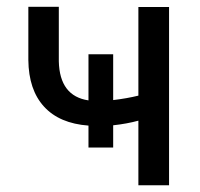

<svg xmlns="http://www.w3.org/2000/svg" viewBox="-20 -549 592 569"><path d="M481 0H390.1V-191.4Q356 -182.1 315.4 -177.7V-111.8H242.2V-176.8Q156.2 -183.1 110.6 -232.9Q64.9 -282.7 64 -371.1V-528.8H154.3V-367.2Q156.7 -264.2 242.2 -251.5V-388.2H315.4V-252.4Q356.4 -257.3 390.1 -265.6V-528.3H481Z"/></svg>

Font: SteelSelectRoboto
Style: Roboto-Regular
Weight: 400
Designer: Google
Version: Version 2.137; 2017